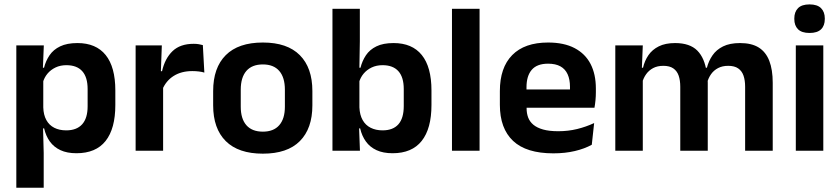

<svg xmlns="http://www.w3.org/2000/svg" viewBox="-20 -702 3910 894"><path d="M336 11.5Q292 11.5 261.5 -2.8Q231 -17 212.2 -43Q193.5 -69 185.5 -104H149L181.5 -202Q182.5 -167 195.8 -143Q209 -119 232.8 -107Q256.5 -95 288.5 -95Q337 -95 362.5 -123.2Q388 -151.5 388 -207V-287.5Q388 -342.5 363 -370.5Q338 -398.5 289 -398.5Q261 -398.5 238.5 -387.8Q216 -377 201 -359Q186 -341 179.5 -317.5L149.5 -386.5H185Q193 -418.5 210.8 -444.8Q228.5 -471 260.2 -486.2Q292 -501.5 340.5 -501.5Q427 -501.5 472 -445.8Q517 -390 517 -281V-213Q517 -103 471.8 -45.8Q426.5 11.5 336 11.5ZM56 172V-490.5H184L179 -366L181.5 -343.5V-147L180 -124L183.5 10.5V172Z M736 -285 703.5 -370.5H734.5Q748 -430 783.5 -464Q819 -498 882 -498Q895 -498 905.5 -496.2Q916 -494.5 924.5 -492L931.5 -364Q920.5 -367.5 906 -369.2Q891.5 -371 875.5 -371Q824.5 -371 788.8 -348.5Q753 -326 736 -285ZM611.5 0V-490.5H733.5L728 -340L739.5 -335.5V0Z M1204 13.5Q1090 13.5 1031.2 -45Q972.5 -103.5 972.5 -211.5V-278Q972.5 -386.5 1031.2 -445.2Q1090 -504 1204 -504Q1317.5 -504 1376 -445.2Q1434.5 -386.5 1434.5 -278V-211.5Q1434.5 -103.5 1376.2 -45Q1318 13.5 1204 13.5ZM1204 -89Q1254 -89 1280.2 -119Q1306.5 -149 1306.5 -205V-284.5Q1306.5 -341.5 1280.2 -371.8Q1254 -402 1204 -402Q1153.5 -402 1127.2 -371.8Q1101 -341.5 1101 -284.5V-205Q1101 -149 1127.2 -119Q1153.5 -89 1204 -89Z M1808 11.5Q1764 11.5 1733.2 -2.8Q1702.5 -17 1683.8 -43Q1665 -69 1657 -104H1620.5L1653.5 -202Q1655 -167 1668.5 -143Q1682 -119 1706 -107Q1730 -95 1761.5 -95Q1810 -95 1835 -123.2Q1860 -151.5 1860 -208V-287.5Q1860 -342.5 1835 -370.5Q1810 -398.5 1761.5 -398.5Q1733 -398.5 1710.5 -387.8Q1688 -377 1673 -359Q1658 -341 1651.5 -317.5L1622.5 -386.5H1658.5Q1666.5 -418.5 1684 -444.8Q1701.5 -471 1732.8 -486.2Q1764 -501.5 1812.5 -501.5Q1899 -501.5 1944 -445.8Q1989 -390 1989 -281V-213Q1989 -103 1943.5 -45.8Q1898 11.5 1808 11.5ZM1528 0V-661H1655.5V-510L1653 -360.5L1653.5 -345V-150.5L1651.5 -120L1656 0Z M2084.5 0V-661H2213V0Z M2556.5 12Q2430.5 12 2369 -46Q2307.5 -104 2307.5 -214V-278Q2307.5 -387 2365 -445.5Q2422.5 -504 2532 -504Q2606 -504 2655.5 -478Q2705 -452 2729.8 -404.2Q2754.5 -356.5 2754.5 -290V-272.5Q2754.5 -254.5 2752.8 -235.8Q2751 -217 2748 -200.5H2632Q2633.5 -228 2633.8 -252.8Q2634 -277.5 2634 -297.5Q2634 -332 2623 -356.2Q2612 -380.5 2589.5 -393Q2567 -405.5 2532 -405.5Q2480.5 -405.5 2456 -377Q2431.5 -348.5 2431.5 -296V-250.5L2432 -236V-197.5Q2432 -174.5 2439.2 -155Q2446.5 -135.5 2463.5 -121.2Q2480.5 -107 2508.8 -99Q2537 -91 2579.5 -91Q2625.5 -91 2667.2 -101.2Q2709 -111.5 2746.5 -129L2735.5 -28Q2702 -9.5 2656.8 1.2Q2611.5 12 2556.5 12ZM2375.5 -200.5V-285.5H2722V-200.5Z M3449.5 0V-298Q3449.5 -328 3442 -349.8Q3434.5 -371.5 3417.2 -383.5Q3400 -395.5 3370.5 -395.5Q3343.5 -395.5 3323.5 -385Q3303.5 -374.5 3291 -356.8Q3278.5 -339 3272.5 -316.5L3258.5 -386.5H3271.5Q3279.5 -418 3297.5 -444.2Q3315.5 -470.5 3346.8 -486Q3378 -501.5 3426 -501.5Q3479.5 -501.5 3512.8 -480.8Q3546 -460 3562 -418.8Q3578 -377.5 3578 -316.5V0ZM2845 0V-490.5H2973L2968 -366L2973 -360.5V0ZM3147.5 0V-298Q3147.5 -328 3140 -349.8Q3132.5 -371.5 3115.2 -383.5Q3098 -395.5 3068.5 -395.5Q3041 -395.5 3021.2 -385Q3001.5 -374.5 2988.8 -356.8Q2976 -339 2970 -316.5L2950 -386.5H2974Q2981.5 -419 2999.2 -445Q3017 -471 3047.5 -486.2Q3078 -501.5 3123.5 -501.5Q3192 -501.5 3226.8 -466.5Q3261.5 -431.5 3270.5 -364.5Q3272.5 -354.5 3274 -341.2Q3275.5 -328 3275.5 -316.5V0Z M3685.5 0V-490.5H3813.5V0ZM3749.5 -548.5Q3713 -548.5 3695.8 -565.8Q3678.5 -583 3678.5 -613.5V-616Q3678.5 -646.5 3695.8 -664Q3713 -681.5 3749.5 -681.5Q3785.5 -681.5 3803 -664Q3820.5 -646.5 3820.5 -616V-613.5Q3820.5 -582.5 3803 -565.5Q3785.5 -548.5 3749.5 -548.5Z"/></svg>

Font: Anek Latin Medium SemiBold
Style: Regular
Weight: 600
Version: Version 1.003